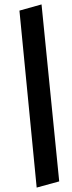

<svg xmlns="http://www.w3.org/2000/svg" viewBox="-20 -779 324 869"><path d="M146 70 68 -731 168 -759 248 42Z"/></svg>

Font: Nunito Sans 7pt Condensed
Style: Bold Italic
Weight: 700
Width: 3
Italic angle: -9°
Designer: Vernon Adams
Foundry: Vernon Adams
Version: Version 3.101;gftools[0.9.27]